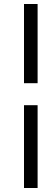

<svg xmlns="http://www.w3.org/2000/svg" viewBox="-20 -710 278 960"><path d="M100 230V-184H168V230ZM168 -294H100V-690H168Z"/></svg>

Font: Lisu Bosa
Style: Bold Italic
Weight: 700
Italic angle: -19°
Designer: David Morse, Annie Olsen, Victor Gaultney, Frank Grießhammer (Latin)
Foundry: SIL International
Version: Version 2.000